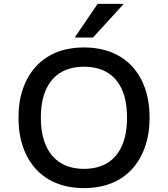

<svg xmlns="http://www.w3.org/2000/svg" viewBox="-20 -958 864 987"><path d="M412 9Q335 9 272.5 -15.5Q210 -40 166 -87.5Q122 -135 98.5 -202Q75 -269 75 -353Q75 -437 98.5 -503.5Q122 -570 166 -617.5Q210 -665 272 -689.5Q334 -714 412 -714Q489 -714 551.5 -689.5Q614 -665 658 -618Q702 -571 725.5 -504Q749 -437 749 -354Q749 -270 725.5 -203Q702 -136 658 -88Q614 -40 551.5 -15.5Q489 9 412 9ZM412 -90Q482 -90 531.5 -120Q581 -150 607 -209Q633 -268 633 -353Q633 -439 607 -497.5Q581 -556 531.5 -585.5Q482 -615 412 -615Q342 -615 292.5 -585.5Q243 -556 216.5 -497.5Q190 -439 190 -353Q190 -268 216.5 -209Q243 -150 292.5 -120Q342 -90 412 -90ZM364 -765 482 -938H616L458 -765Z"/></svg>

Font: Nunito Sans 7pt SemiBold
Style: Regular
Weight: 600
Designer: Vernon Adams
Foundry: Vernon Adams
Version: Version 3.101;gftools[0.9.27]